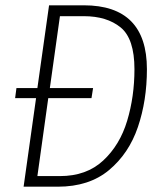

<svg xmlns="http://www.w3.org/2000/svg" viewBox="-20 -704 618 724"><path d="M534 -443Q534 -325 500 -225Q466 -125 391 -62.5Q316 0 198 0H69L116 -334H37L42 -372H121L165 -684H296Q534 -684 534 -443ZM487 -443Q487 -558 435 -600.5Q383 -643 296 -643H206L168 -372H331L325 -334H162L121 -40H206Q306 -40 369 -98.5Q432 -157 459.5 -248.5Q487 -340 487 -443Z"/></svg>

Font: Fira Sans Condensed ExtraLight
Style: Italic
Weight: 275
Width: 3
Italic angle: -8°
Designer: Carrois Corporate & Edenspiekermann AG
Foundry: Carrois Corporate GbR & Edenspiekermann AG
Version: Version 4.203